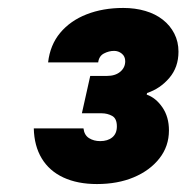

<svg xmlns="http://www.w3.org/2000/svg" viewBox="-20 -793 469 483"><path d="M224 -330Q175 -330 139.5 -346.5Q104 -363 85 -394.5Q66 -426 65 -470H190Q192 -453 204 -445.5Q216 -438 232 -438Q251 -438 262.5 -447.5Q274 -457 274 -475Q274 -495 262 -501.5Q250 -508 236 -508H186L207 -602H249Q270 -602 282.5 -612.5Q295 -623 295 -639Q295 -651 286.5 -658Q278 -665 267 -665Q254 -665 241.5 -658.5Q229 -652 227 -636H101Q106 -680 131.5 -710.5Q157 -741 198 -757Q239 -773 290 -773Q320 -773 345.5 -765.5Q371 -758 389.5 -743.5Q408 -729 418.5 -708.5Q429 -688 429 -663Q429 -624 406 -597Q383 -570 350 -559L349 -555Q372 -547 388.5 -523Q405 -499 405 -465Q405 -425 381 -394.5Q357 -364 316.5 -347Q276 -330 224 -330Z"/></svg>

Font: Mona Sans ExtraLight Black
Style: Italic
Weight: 900
Italic angle: -11.6951°
Version: Version 2.000